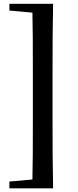

<svg xmlns="http://www.w3.org/2000/svg" viewBox="-20 -819 412 1016"><path d="M261 -798.9Q259 -712.3 258.5 -623.4Q258 -534.4 258 -444.8V-176.6Q258 -88.6 258.5 0.5Q259 89.6 261 177.6H150.9Q152.9 90.9 153.4 2Q153.9 -86.9 153.9 -176.6V-444.8Q153.9 -532.7 153.4 -621.9Q152.9 -711 150.9 -798.9ZM206.5 -798.9V-749.2H185.3L29.7 -763.1V-798.9ZM206.5 127.8V177.6H29.7V141.7L185.3 127.8Z"/></svg>

Font: Noto Serif HK ExtraLight
Style: Regular
Weight: 200
Designer: Ryoko NISHIZUKA 西塚涼子 (kana & ideographs); Frank Grießhammer (Latin, Greek & Cyrillic); Wenlong ZHANG 张文龙 (bopomofo); San
Foundry: Adobe
Version: Version 2.002-H1;hotconv 1.1.0;makeotfexe 2.6.0